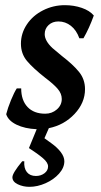

<svg xmlns="http://www.w3.org/2000/svg" viewBox="-20 -488 392 743"><path d="M220 -271Q263 -238 286 -209.5Q309 -181 309 -143Q309 -90 268.5 -47Q228 -4 169 8L152 47Q156 50 179 66.5Q202 83 215.5 101Q229 119 229 136Q229 161 208.5 184Q188 207 156.5 221Q125 235 94 235Q69 235 48.5 225Q28 215 28 198Q28 182 66 136H74Q72 163 84 178Q96 193 119 193Q138 193 152 182.5Q166 172 166 156Q166 141 146 124Q126 107 92 85L122 12Q76 10 44 -5.5Q12 -21 4 -46Q10 -70 22.5 -100.5Q35 -131 45 -146H62Q62 -100 86.5 -74Q111 -48 155 -48Q181 -48 200 -64.5Q219 -81 219 -105Q219 -126 203 -144.5Q187 -163 155 -187Q108 -224 84.5 -252Q61 -280 61 -319Q61 -359 84 -393.5Q107 -428 146.5 -448Q186 -468 231 -468Q266 -468 296.5 -457.5Q327 -447 343 -428Q325 -378 303 -340H287Q276 -371 254.5 -388Q233 -405 206 -405Q183 -405 168 -391Q153 -377 153 -356Q153 -330 183 -302Q199 -288 220 -271Z"/></svg>

Font: Alegreya Medium
Style: Italic
Weight: 500
Italic angle: -7°
Designer: Juan Pablo del Peral
Foundry: Huerta Tipografica
Version: Version 2.008; ttfautohint (v1.8)